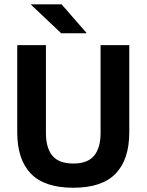

<svg xmlns="http://www.w3.org/2000/svg" viewBox="-20 -846 672 880"><path d="M316 14.5Q184 14.5 121.5 -50.2Q59 -115 59 -239.5V-639H190.5V-236.5Q190.5 -168 220.2 -132.2Q250 -96.5 316 -96.5Q381.5 -96.5 411.2 -132.2Q441 -168 441 -236.5V-639H572.5V-239.5Q572.5 -115 510 -50.2Q447.5 14.5 316 14.5ZM262.5 -826 376.5 -695V-693.5H260.5L122 -824.5V-826Z"/></svg>

Font: Anek Latin Medium SemiBold
Style: Regular
Weight: 600
Version: Version 1.003